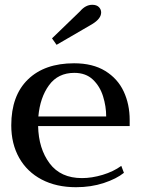

<svg xmlns="http://www.w3.org/2000/svg" viewBox="-20 -771 591 801"><path d="M216 -584 197 -611 314 -724Q337 -751 365 -751Q383 -751 392.5 -741.5Q402 -732 402 -719Q402 -693 364 -670ZM521 -245H139Q141 -151 187 -89.5Q233 -28 322 -28Q363 -28 408 -41.5Q453 -55 486 -79L497 -50Q466 -25 413 -7.5Q360 10 297 10Q215 10 154 -22Q93 -54 60 -112.5Q27 -171 27 -248Q27 -372 96.5 -439.5Q166 -507 289 -507Q367 -507 419 -475Q471 -443 496 -389.5Q521 -336 521 -270ZM423 -285Q423 -327 410 -369Q397 -411 367.5 -439Q338 -467 290 -467Q222 -467 184.5 -415.5Q147 -364 140 -285Z"/></svg>

Font: Trirong Medium
Style: Regular
Weight: 500
Designer: Katatrad Team
Foundry: CadsonDemak
Version: Version 1.001